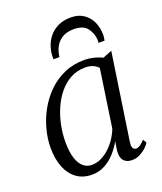

<svg xmlns="http://www.w3.org/2000/svg" viewBox="-143 -863 816 965"><g transform="rotate(-20 265.0 -380.0)"><path d="M416 -79.5Q412.5 -55.5 419 -46.5Q425.5 -37.5 435.5 -37.5Q445 -37.5 456.8 -45.2Q468.5 -53 482 -67.5L493.5 -48.5Q489.5 -41 476 -27Q462.5 -13 442 -1.5Q421.5 10 396 10Q368 10 352.8 -6.8Q337.5 -23.5 340.5 -60L348 -108.5Q331.5 -78 307 -50.8Q282.5 -23.5 251.2 -6.8Q220 10 183 10Q134.5 10 100.8 -14.5Q67 -39 49.2 -83.5Q31.5 -128 31.5 -188Q31.5 -235.5 44.8 -285.8Q58 -336 83.8 -382.5Q109.5 -429 147 -465.8Q184.5 -502.5 233.2 -524Q282 -545.5 341.5 -545.5Q365.5 -545.5 390.8 -539.5Q416 -533.5 436 -523L485 -542.5ZM401.5 -481Q390 -494.5 372.2 -501.5Q354.5 -508.5 332 -508.5Q289.5 -508.5 254.8 -490Q220 -471.5 193.2 -439.5Q166.5 -407.5 148.2 -366.2Q130 -325 120.8 -279.8Q111.5 -234.5 111.5 -190Q111.5 -138.5 122.2 -104.2Q133 -70 152.5 -53.2Q172 -36.5 197 -36.5Q224 -36.5 248 -48Q272 -59.5 293 -79Q314 -98.5 330 -122.5Q346 -146.5 356 -172.5ZM197.5 -601.5Q197.5 -606 197.5 -610Q197.5 -614 197.5 -619Q199 -649.5 209.5 -676.5Q220 -703.5 239.2 -724.5Q258.5 -745.5 286.2 -757.5Q314 -769.5 350 -769.5Q390.5 -769.5 418.2 -750.8Q446 -732 460.2 -701Q474.5 -670 474.5 -632Q474.5 -623 473.2 -615.2Q472 -607.5 470.5 -601.5H438.5Q438.5 -605 439 -609.5Q439.5 -614 439 -622Q435.5 -656.5 414.8 -682.8Q394 -709 344 -709Q305.5 -709 281 -693.2Q256.5 -677.5 244.2 -652.8Q232 -628 229.5 -601.5Z"/></g></svg>

Font: Merriweather 72pt Light
Style: Italic
Weight: 300
Italic angle: -7.8°
Version: Version 2.101